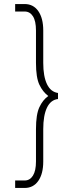

<svg xmlns="http://www.w3.org/2000/svg" viewBox="-20 -787 382 950"><path d="M55 143V106H102Q128 106 143 82Q158 58 158 12V-148Q158 -221 175 -257Q192 -293 219 -312Q192 -332 175 -367.5Q158 -403 158 -476V-636Q158 -683 143 -706.5Q128 -730 102 -730H55V-767H102Q145 -767 169.5 -732Q194 -697 194 -636V-476Q194 -409 212.5 -370.5Q231 -332 267 -327V-297Q231 -293 212.5 -254.5Q194 -216 194 -148V12Q194 73 169.5 108Q145 143 102 143Z"/></svg>

Font: Zen Kaku Gothic New Light
Style: Regular
Weight: 300
Designer: Yoshimichi Ohira
Foundry: Positype
Version: Version 1.002